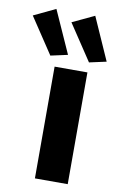

<svg xmlns="http://www.w3.org/2000/svg" viewBox="-165 -840 552 889"><g transform="rotate(10 111.0 -395.0)"><path d="M64.5 -525.4H218.8V0H64.5ZM105.5 -741.2 209 -790 297.9 -589.8 217.8 -572.3ZM-76.2 -741.2 26.4 -790 116.2 -589.8 36.1 -572.3Z"/></g></svg>

Font: Reddit Sans Chocolate ExtraBold
Style: Regular
Weight: 800
Designer: Stephen Hutchings
Foundry: Reddit
Version: Version 1.011